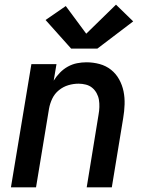

<svg xmlns="http://www.w3.org/2000/svg" viewBox="-20 -806 640 826"><path d="M27 0 115 -530H223L211 -459Q222 -477 237.5 -493Q253 -509 272 -519.5Q291 -530 311.5 -534Q332 -538 352 -538Q381 -538 408.5 -530.5Q436 -523 457.5 -506Q479 -489 492.5 -464.5Q506 -440 511.5 -413Q517 -386 516 -356.5Q515 -327 510 -298L461 0H353L404 -313Q407 -329 407.5 -345.5Q408 -362 405.5 -377Q403 -392 395.5 -405.5Q388 -419 376.5 -428.5Q365 -438 349.5 -442Q334 -446 318 -446Q296 -446 274 -439.5Q252 -433 233.5 -418Q215 -403 205 -382Q195 -361 191 -339L135 0ZM286 -597 176 -720 263 -780 351 -661 479 -786 553 -714 399 -597Z"/></svg>

Font: Iosevka Curly SmBdExObl
Style: Regular
Weight: 600
Width: 7
Italic angle: -9°
Monospace: yes
Designer: Belleve Invis
Foundry: Belleve Invis
Version: Version 11.1.0; ttfautohint (v1.8.3)